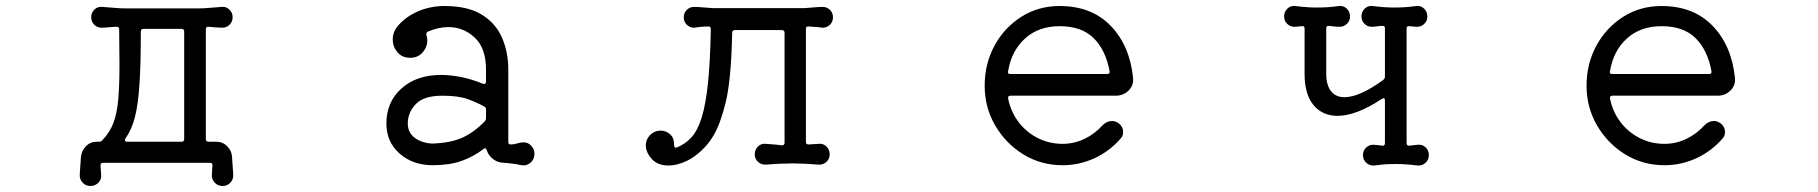

<svg xmlns="http://www.w3.org/2000/svg" viewBox="-20 -532 6040 638"><path d="M751 -11 755 48Q756 64 745.5 75Q735 86 720 86Q704 86 693.5 75Q683 64 684 48L686 18Q686 9 678 9H322Q314 9 314 18L316 48Q318 64 307 75Q296 86 281 86Q265 86 254.5 75Q244 64 245 48L249 -11Q251 -31 265.5 -46Q280 -61 301 -61H309Q316 -61 320 -66Q345 -92 357 -124Q369 -156 373 -202Q377 -248 377 -316Q377 -342 376.5 -371Q376 -400 376 -434Q376 -443 369 -443Q356 -443 343 -441.5Q330 -440 317 -440Q303 -440 293 -450Q283 -460 283 -475Q283 -490 294 -500.5Q305 -511 321 -509Q339 -508 359.5 -506Q380 -504 399 -504H637Q657 -504 677.5 -506Q698 -508 716 -509Q731 -511 742 -500.5Q753 -490 753 -475Q753 -460 743 -450Q733 -440 719 -440Q709 -440 697 -441Q685 -442 673 -443H671Q664 -443 664 -435V-70Q664 -61 673 -61H699Q720 -61 735 -46Q750 -31 751 -11ZM592 -427Q592 -436 583 -436H457Q448 -436 448 -427Q448 -320 443.5 -252.5Q439 -185 428.5 -143.5Q418 -102 397 -72Q395 -68 395 -67Q395 -61 403 -61H583Q592 -61 592 -70Z M1720 -59Q1735 -59 1745.5 -47.5Q1756 -36 1756 -21Q1756 -3 1743 8.5Q1730 20 1713 17Q1700 14 1685 12Q1670 10 1655 9Q1635 9 1619 -3Q1603 -15 1597 -34Q1594 -43 1587 -37Q1553 -11 1513 3Q1473 17 1418 17Q1352 17 1308 -21.5Q1264 -60 1264 -122Q1264 -193 1314 -238Q1364 -283 1446 -283Q1477 -283 1512 -276Q1547 -269 1584 -254Q1585 -254 1586 -253.5Q1587 -253 1588 -253Q1595 -253 1595 -261V-301Q1595 -372 1557.5 -407Q1520 -442 1470 -442Q1437 -442 1402 -427Q1395 -423 1397 -415Q1400 -406 1400 -398Q1400 -376 1384.5 -358Q1369 -340 1343 -340Q1316 -340 1300.5 -358.5Q1285 -377 1285 -401Q1285 -426 1303 -447Q1330 -478 1370.5 -495Q1411 -512 1457 -512Q1535 -512 1581.5 -483Q1628 -454 1648.5 -406Q1669 -358 1669 -301V-60Q1669 -52 1677 -52Q1688 -52 1699 -55.5Q1710 -59 1720 -59ZM1418 -55Q1476 -57 1515 -74Q1554 -91 1591 -129Q1595 -134 1595 -140V-168Q1595 -175 1589 -178Q1568 -190 1536 -202Q1504 -214 1450 -214Q1388 -214 1361.5 -186Q1335 -158 1335 -122Q1335 -98 1348 -83.5Q1361 -69 1380.5 -62Q1400 -55 1418 -55Z M2711 -440Q2701 -442 2689.5 -442.5Q2678 -443 2667 -444H2665Q2658 -444 2658 -436V-60Q2658 -52 2667 -52L2700 -54Q2715 -56 2726 -45.5Q2737 -35 2737 -19Q2737 -4 2726 6Q2715 16 2700 15Q2674 13 2653.5 12Q2633 11 2613 11Q2593 11 2572 12Q2551 13 2525 15Q2510 16 2499 6Q2488 -4 2488 -19Q2488 -35 2499 -45.5Q2510 -56 2525 -54Q2537 -53 2551 -52Q2565 -51 2578 -49Q2587 -49 2587 -58V-423Q2587 -432 2578 -432H2422Q2413 -432 2413 -423Q2411 -337 2405.5 -282Q2400 -227 2391.5 -192Q2383 -157 2372 -127Q2354 -78 2324.5 -45.5Q2295 -13 2262.5 2.5Q2230 18 2202 18Q2165 18 2145.5 -4Q2126 -26 2126 -49Q2126 -69 2140.5 -83.5Q2155 -98 2175 -98Q2192 -98 2206 -86.5Q2220 -75 2220 -50Q2220 -39 2229 -42Q2257 -53 2277.5 -75.5Q2298 -98 2311.5 -141Q2325 -184 2332.5 -255.5Q2340 -327 2342 -435Q2342 -444 2335 -444Q2322 -444 2310.5 -443Q2299 -442 2289 -440Q2274 -439 2263 -449Q2252 -459 2252 -475Q2252 -489 2262 -499Q2272 -509 2286 -509Q2300 -509 2316 -507.5Q2332 -506 2348 -505H2653Q2669 -506 2685 -507.5Q2701 -509 2714 -509Q2728 -509 2738 -499Q2748 -489 2748 -475Q2748 -459 2737 -449Q2726 -439 2711 -440Z M3511 17Q3439 17 3380.5 -19Q3322 -55 3287 -115Q3252 -175 3252 -247Q3252 -320 3284.5 -380Q3317 -440 3373.5 -476Q3430 -512 3501 -512Q3607 -512 3670.5 -446.5Q3734 -381 3745 -274Q3748 -249 3730.5 -231.5Q3713 -214 3688 -214H3338Q3328 -214 3330 -204Q3339 -160 3365 -126Q3391 -92 3429 -73Q3467 -54 3511 -54Q3549 -54 3583.5 -70.5Q3618 -87 3643 -115Q3658 -130 3675 -130Q3686 -130 3696 -123Q3712 -112 3712 -93Q3712 -80 3704 -72Q3668 -30 3617.5 -6.5Q3567 17 3511 17ZM3330 -296Q3330 -295 3329.5 -294.5Q3329 -294 3329 -293Q3329 -286 3338 -286H3659Q3669 -286 3667 -296Q3654 -366 3614 -405.5Q3574 -445 3501 -445Q3431 -445 3386 -404Q3341 -363 3330 -296Z M4691 -51Q4706 -53 4717 -42.5Q4728 -32 4728 -17Q4728 -1 4717 9Q4706 19 4691 18Q4666 15 4650.5 14Q4635 13 4618 13Q4600 13 4584.5 14Q4569 15 4546 18Q4531 19 4520 9Q4509 -1 4509 -17Q4509 -31 4519 -41Q4529 -51 4543 -51Q4549 -51 4557 -50Q4565 -49 4573 -48H4575Q4582 -48 4582 -56V-198Q4582 -210 4571 -203Q4529 -175 4492 -161Q4455 -147 4425 -147Q4374 -147 4344.5 -183Q4315 -219 4315 -286V-437Q4315 -447 4306 -445L4284 -443Q4269 -442 4258 -452Q4247 -462 4247 -477Q4247 -493 4258 -503.5Q4269 -514 4284 -512Q4309 -509 4324.5 -508Q4340 -507 4356 -507Q4375 -507 4391 -508Q4407 -509 4429 -512Q4444 -514 4455 -503.5Q4466 -493 4466 -477Q4466 -463 4456 -453Q4446 -443 4432 -443Q4423 -443 4414 -444Q4405 -445 4396 -446H4394Q4387 -446 4387 -438V-286Q4387 -250 4402.5 -229.5Q4418 -209 4448 -209Q4497 -209 4576 -266Q4582 -271 4582 -277V-438Q4582 -446 4575 -446Q4565 -446 4556 -444.5Q4547 -443 4538 -443Q4524 -443 4514 -453Q4504 -463 4504 -477Q4504 -493 4515 -503.5Q4526 -514 4541 -512Q4566 -509 4581.5 -508Q4597 -507 4613 -507Q4632 -507 4648 -508Q4664 -509 4686 -512Q4701 -514 4712 -503.5Q4723 -493 4723 -477Q4723 -462 4712 -452Q4701 -442 4686 -443L4663 -445H4661Q4654 -445 4654 -437V-57Q4654 -47 4663 -48Z M5511 17Q5439 17 5380.5 -19Q5322 -55 5287 -115Q5252 -175 5252 -247Q5252 -320 5284.5 -380Q5317 -440 5373.5 -476Q5430 -512 5501 -512Q5607 -512 5670.5 -446.5Q5734 -381 5745 -274Q5748 -249 5730.5 -231.5Q5713 -214 5688 -214H5338Q5328 -214 5330 -204Q5339 -160 5365 -126Q5391 -92 5429 -73Q5467 -54 5511 -54Q5549 -54 5583.5 -70.5Q5618 -87 5643 -115Q5658 -130 5675 -130Q5686 -130 5696 -123Q5712 -112 5712 -93Q5712 -80 5704 -72Q5668 -30 5617.5 -6.5Q5567 17 5511 17ZM5330 -296Q5330 -295 5329.5 -294.5Q5329 -294 5329 -293Q5329 -286 5338 -286H5659Q5669 -286 5667 -296Q5654 -366 5614 -405.5Q5574 -445 5501 -445Q5431 -445 5386 -404Q5341 -363 5330 -296Z"/></svg>

Font: Kiwi Maru
Style: Regular
Weight: 400
Designer: Hiroki-Chan
Version: Version 1.100